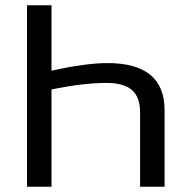

<svg xmlns="http://www.w3.org/2000/svg" viewBox="-20 -708 707 728"><path d="M511.2 0V-280.8Q511.2 -340.3 480 -366.9Q448.7 -393.6 383.8 -393.6Q297.4 -393.6 175.3 -369.1V0H82.5V-688H175.3V-439.9Q305.2 -468.8 387.7 -468.8Q604 -468.8 604 -290.5V0Z"/></svg>

Font: Arial
Style: Regular
Weight: 400
Designer: Steve Matteson
Foundry: Ascender Corporation
Version: Version 2.00.3